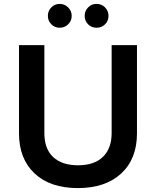

<svg xmlns="http://www.w3.org/2000/svg" viewBox="-20 -962 804 991"><path d="M381.8 8.8Q238.8 8.8 158.4 -66.9Q78.1 -142.6 78.1 -273.9V-729H209V-274.9Q209 -193.4 254.6 -151.1Q300.3 -108.9 382.8 -108.9Q466.8 -108.9 511.5 -152.6Q556.2 -196.3 556.2 -274.9V-729H687V-273.9Q687 -141.6 605.5 -66.4Q523.9 8.8 381.8 8.8ZM227.1 -879.9Q227.1 -905.8 244.9 -923.8Q262.7 -941.9 288.1 -941.9Q313.5 -941.9 331.8 -923.6Q350.1 -905.3 350.1 -879.9Q350.1 -854.5 332 -836.7Q314 -818.8 288.1 -818.8Q262.7 -818.8 244.9 -836.7Q227.1 -854.5 227.1 -879.9ZM417 -879.9Q417 -905.8 434.8 -923.8Q452.6 -941.9 478 -941.9Q504.4 -941.9 522.2 -923.8Q540 -905.8 540 -879.9Q540 -854 522.2 -836.4Q504.4 -818.8 478 -818.8Q452.1 -818.8 434.6 -836.7Q417 -854.5 417 -879.9Z"/></svg>

Font: Lumene Sans
Style: Bold
Weight: 600
Designer: Deni Anggara
Version: Version 1.003;Glyphs 3.1.2 (3151)